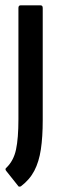

<svg xmlns="http://www.w3.org/2000/svg" viewBox="-34 -510 214 719"><path d="M44 188Q41 189 38 189Q35 189 33 185L-10 131Q-17 123 -10 118Q17 92 26 50Q35 8 35 -64V-480Q35 -490 43 -490H118Q126 -490 126 -480V-60Q126 3 119 49.5Q112 96 94.5 129.5Q77 163 44 188Z"/></svg>

Font: Sofia Sans Extra Condensed SemiBold
Style: Regular
Weight: 600
Designer: Botio Nikoltchev, Ani Petrova
Foundry: lettersoup
Version: Version 4.101